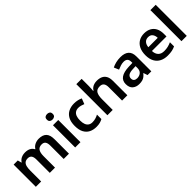

<svg xmlns="http://www.w3.org/2000/svg" viewBox="263 -2035 3320 3320"><g transform="rotate(-45 1922.5 -375.0)"><path d="M700 -553Q793 -553 840 -506Q887 -459 887 -353V0H758V-327Q758 -390 735.5 -419Q713 -448 666 -448Q601 -448 573.5 -405Q546 -362 546 -281V0H418V-327Q418 -389 395 -418.5Q372 -448 326 -448Q280 -448 254 -426.5Q228 -405 217.5 -364Q207 -323 207 -264V0H77V-543H178L197 -472H202Q218 -498 242 -516Q266 -534 296.5 -543.5Q327 -553 363 -553Q424 -553 465 -531.5Q506 -510 527 -468H533Q559 -510 603.5 -531.5Q648 -553 700 -553Z M1168 -543V0H1039V-543ZM1104 -753Q1133 -753 1154.5 -738Q1176 -723 1176 -685Q1176 -649 1154.5 -633.5Q1133 -618 1104 -618Q1074 -618 1053.5 -633.5Q1033 -649 1033 -685Q1033 -723 1053.5 -738Q1074 -753 1104 -753Z M1553 10Q1477 10 1419 -19.5Q1361 -49 1328.5 -110.5Q1296 -172 1296 -269Q1296 -368 1331 -431Q1366 -494 1426 -523.5Q1486 -553 1563 -553Q1608 -553 1649 -543.5Q1690 -534 1720 -519L1681 -418Q1653 -430 1622 -438.5Q1591 -447 1562 -447Q1518 -447 1488 -427Q1458 -407 1443 -368Q1428 -329 1428 -270Q1428 -212 1443 -173.5Q1458 -135 1487.5 -115.5Q1517 -96 1559 -96Q1602 -96 1638.5 -107Q1675 -118 1707 -135V-27Q1677 -10 1640.5 0Q1604 10 1553 10Z M1957 -583Q1957 -547 1954.5 -518.5Q1952 -490 1950 -471H1958Q1975 -500 1999.5 -517.5Q2024 -535 2054.5 -543.5Q2085 -552 2119 -552Q2180 -552 2223.5 -531.5Q2267 -511 2291 -467.5Q2315 -424 2315 -353V0H2186V-327Q2186 -388 2162 -418Q2138 -448 2087 -448Q2012 -448 1984.5 -400.5Q1957 -353 1957 -263V0H1827V-760H1957Z M2696 -552Q2797 -552 2849 -505.5Q2901 -459 2901 -364V0H2809L2784 -75H2780Q2757 -46 2732.5 -27Q2708 -8 2676.5 1Q2645 10 2600 10Q2527 10 2479 -30.5Q2431 -71 2431 -157Q2431 -241 2493.5 -284Q2556 -327 2681 -332L2773 -335V-357Q2773 -412 2748 -434Q2723 -456 2679 -456Q2641 -456 2602 -443.5Q2563 -431 2527 -415L2489 -505Q2529 -526 2582 -539Q2635 -552 2696 -552ZM2707 -253Q2627 -250 2595 -226.5Q2563 -203 2563 -161Q2563 -123 2585.5 -105Q2608 -87 2644 -87Q2699 -87 2735.5 -118Q2772 -149 2772 -210V-256Z M3276 -553Q3350 -553 3403 -523.5Q3456 -494 3484.5 -439Q3513 -384 3513 -306V-241H3157Q3159 -169 3197.5 -129Q3236 -89 3308 -89Q3359 -89 3400 -99Q3441 -109 3484 -128V-27Q3444 -8 3401 1Q3358 10 3296 10Q3217 10 3155.5 -20.5Q3094 -51 3059.5 -113Q3025 -175 3025 -268Q3025 -360 3056.5 -423.5Q3088 -487 3144.5 -520Q3201 -553 3276 -553ZM3278 -458Q3227 -458 3196 -425Q3165 -392 3159 -331H3389Q3388 -386 3361 -422Q3334 -458 3278 -458Z M3768 0H3638V-760H3768Z"/></g></svg>

Font: Noto Sans Syriac Eastern SemiBold
Style: Regular
Weight: 600
Designer: Patrick Giasson and the Monotype Design Team
Foundry: Monotype Imaging Inc.
Version: Version 3.001